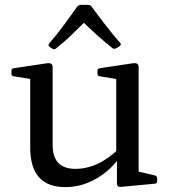

<svg xmlns="http://www.w3.org/2000/svg" viewBox="-20 -759 699 788"><path d="M183 -567Q176 -574 182 -581Q210 -613 238 -650.5Q266 -688 297 -732Q303 -739 312 -739H341Q350 -739 356 -732Q388 -688 416.5 -651.5Q445 -615 473 -583Q480 -576 471 -570Q468 -567 464.5 -565Q461 -563 457 -561Q448 -556 441 -562Q408 -588 376.5 -616.5Q345 -645 313 -676H335Q304 -645 273.5 -615.5Q243 -586 211 -561Q204 -554 195 -559Q192 -561 189 -563Q186 -565 183 -567ZM549 -162V-28L530 -59L616 -39Q625 -36 625 -27V-15Q625 -6 615 -5L476 8Q469 9 464.5 5.5Q460 2 460 -6V-120L457 -129V-162ZM249 9Q176 9 140 -31.5Q104 -72 104 -154V-316H196V-164Q196 -66 289 -66Q385 -66 471 -152L479 -125Q455 -87 419 -56.5Q383 -26 339.5 -8.5Q296 9 249 9ZM457 -162V-316H549V-162ZM104 -316V-462L122 -432L36 -446Q27 -447 27 -457V-469Q27 -478 37 -479L170 -499Q184 -501 190 -497.5Q196 -494 196 -481V-316ZM457 -316V-462L475 -432L389 -446Q380 -447 380 -457V-469Q380 -478 390 -479L523 -499Q537 -501 543 -497.5Q549 -494 549 -481V-316Z"/></svg>

Font: Hahmlet
Style: Regular
Weight: 400
Designer: Minjoo Ham & Mark Frömberg
Foundry: hypertype
Version: Version 1.001; ttfautohint (v1.8.3)